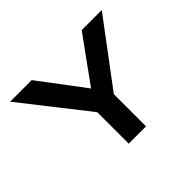

<svg xmlns="http://www.w3.org/2000/svg" viewBox="-145 -942 1184 1184"><g transform="rotate(-45 447.5 -350.0)"><path d="M382 0V-323L398 -254L48 -700H236L493 -359L426 -360L672 -700H847L525 -270L533 -331V0Z"/></g></svg>

Font: Lexend Peta SemiBold
Style: Regular
Weight: 600
Designer: Bonnie Shaver-Troup, Thomas Jockin
Foundry: Lexend
Version: Version 1.007